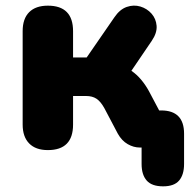

<svg xmlns="http://www.w3.org/2000/svg" viewBox="-20 -521 690 678"><path d="M556 137Q516 137 498 116.5Q480 96 480 58V0H474Q452 0 431 -12Q410 -24 396 -49L348 -140Q335 -163 320.5 -172.5Q306 -182 284 -182H238V-81Q238 9 149 9Q106 9 83 -14.5Q60 -38 60 -81V-411Q60 -455 83 -478Q106 -501 149 -501Q238 -501 238 -411V-318H286L384 -460Q403 -488 427.5 -496.5Q452 -505 475.5 -498Q499 -491 515 -473Q531 -455 533 -430Q535 -405 516 -377L444 -271Q463 -258 478.5 -239.5Q494 -221 506 -199L542 -131H549Q630 -131 630 -49V58Q630 96 612.5 116.5Q595 137 556 137Z"/></svg>

Font: Chiron GoRound TC H
Style: Regular
Weight: 900
Designer: Ryoko NISHIZUKA 西塚涼子 (kana, bopomofo & ideographs); Paul D. Hunt (Latin, Greek & Cyrillic); Sandoll Communications 산돌커뮤니
Foundry: Adobe
Version: Version 1.000;hotconv 1.1.1;makeotfexe 2.6.0